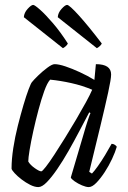

<svg xmlns="http://www.w3.org/2000/svg" viewBox="-20 -761 522 781"><path d="M136 0Q121 0 103 -9Q85 -18 68 -31Q51 -44 39.5 -56.5Q28 -69 27 -75Q27 -113 34 -158.5Q41 -204 52.5 -249.5Q64 -295 75.5 -334Q87 -373 96.5 -398Q106 -423 110 -427Q117 -436 135 -453.5Q153 -471 172.5 -485.5Q192 -500 202 -500Q219 -500 246 -491Q273 -482 304.5 -467.5Q336 -453 364 -436L370 -500Q432 -500 432 -458Q432 -440 420 -385Q408 -330 388 -247Q368 -164 343 -62L354 -55Q363 -64 378 -85Q393 -106 408 -131Q423 -156 434 -176Q441 -176 447 -172Q453 -168 455 -164Q449 -143 436 -115Q423 -87 406 -61Q389 -35 372 -17.5Q355 0 341 0Q330 0 313.5 -7Q297 -14 283.5 -23.5Q270 -33 268 -39L320 -215Q329 -247 337 -271Q345 -295 348 -301L343 -304Q325 -270 303.5 -229Q282 -188 259 -147.5Q236 -107 213 -73.5Q190 -40 170.5 -20Q151 0 136 0ZM148 -64Q152 -64 166.5 -82.5Q181 -101 201.5 -132.5Q222 -164 245 -201Q268 -238 290 -275.5Q312 -313 329.5 -345Q347 -377 355 -396Q315 -413 270 -423Q225 -433 184 -437Q172 -424 160 -390.5Q148 -357 136.5 -314Q125 -271 115.5 -228Q106 -185 100.5 -151.5Q95 -118 95 -104Q103 -90 121.5 -77Q140 -64 148 -64ZM374 -565 215 -691Q216 -709 230.5 -725Q245 -741 253 -741Q262 -741 301 -698Q340 -655 394 -584Q392 -579 386 -573.5Q380 -568 374 -565ZM236 -565 77 -691Q78 -709 92.5 -725Q107 -741 115 -741Q121 -741 143 -721.5Q165 -702 195.5 -666.5Q226 -631 256 -584Q254 -579 248 -573.5Q242 -568 236 -565Z"/></svg>

Font: Texturina 72pt 72pt Light
Style: Italic
Weight: 300
Italic angle: -11°
Designer: Guillermo Torres Carreño
Foundry: Omnibus-Type
Version: Version 1.002; ttfautohint (v1.8.3)